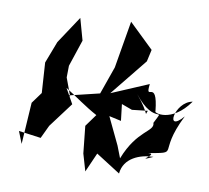

<svg xmlns="http://www.w3.org/2000/svg" viewBox="-91 -891 1156 1064"><g transform="rotate(10 487.5 -359.5)"><path d="M264 -424 265 -490 315 -640 281 -762 179 -608 132 -485 143 -315 97 -252 82 -18 55 -86 180 -69 215 -143 320 -283 273 -367C337 -327 395 -283 462 -247L412 -178L428 -25L456 71L504 -38L642 50C650 -39 740 -73 814 -74C701 -22 862 -106 768 -87C967 -124 826 -86 946 -325C849 -212 875 -396 975 -413C878 -276 771 -315 781 -325C762 -513 711 -359 724 -468L517 -380L686 -589L701 -656L562 -790L517 -525L462 -369L284 -326L301 -324ZM591 -332 651 -310 739 -320C722 -285 754 -294 665 -401C791 -240 835 -369 781 -260C797 -211 700 -206 633 -34L607 -101L534 -254L602 -239Z"/></g></svg>

Font: Asimov Silicon
Style: Regular
Weight: 400
Designer: Google
Version: Version 2.000980; 2014